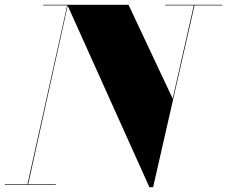

<svg xmlns="http://www.w3.org/2000/svg" viewBox="-60 -770 946 800"><path d="M-40 -2.5H54.5L220 -747.5H120V-750H475.5L659.5 -359L747.5 -747.5H628.5V-750H865.5V-747.5H750.5L578 10H562.5L222 -746.5L57.5 -2.5H172.5V0H-40Z"/></svg>

Font: Bodoni* 72pt Fatface
Style: Italic
Weight: 900
Italic angle: -13°
Version: Version 2.3